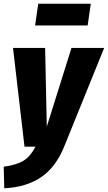

<svg xmlns="http://www.w3.org/2000/svg" viewBox="-42 -790 581 1034"><path d="M303 1Q258 111 179 164.5Q100 218 -19 224L-22 108Q49 98 85.5 75Q122 52 149 0H90L28 -532H201L210 -108L343 -532H519ZM147 -653 164 -770H447L430 -653Z"/></svg>

Font: Fira Sans Condensed ExtraBold
Style: Italic
Weight: 800
Width: 3
Italic angle: -8°
Designer: bBox Type GmbH & Carrois Corporate GbR & Edenspiekermann AG
Foundry: bBox Type GmbH & Carrois Corporate GbR & Edenspiekermann AG
Version: Version 4.301